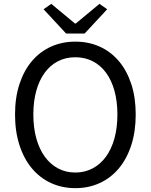

<svg xmlns="http://www.w3.org/2000/svg" viewBox="-20 -963 782 996"><path d="M371 13Q302 13 244.5 -13.5Q187 -40 145.5 -89.5Q104 -139 81 -210Q58 -281 58 -369Q58 -457 81 -527Q104 -597 145.5 -646Q187 -695 244.5 -721Q302 -747 371 -747Q440 -747 497.5 -721Q555 -695 596.5 -646Q638 -597 661 -527Q684 -457 684 -369Q684 -281 661 -210Q638 -139 596.5 -89.5Q555 -40 497.5 -13.5Q440 13 371 13ZM371 -68Q420 -68 460.5 -89.5Q501 -111 529.5 -150Q558 -189 573.5 -244.5Q589 -300 589 -369Q589 -438 573.5 -493Q558 -548 529.5 -586.5Q501 -625 460.5 -645.5Q420 -666 371 -666Q321 -666 281 -645.5Q241 -625 212.5 -586.5Q184 -548 168.5 -493Q153 -438 153 -369Q153 -300 168.5 -244.5Q184 -189 212.5 -150Q241 -111 281 -89.5Q321 -68 371 -68ZM206 -915 246 -943 369 -841H373L496 -943L536 -915L419 -789H323Z"/></svg>

Font: Kinto Sans
Style: Regular
Weight: 400
Designer: Authors: Ryoko NISHIZUKA  (kana & ideographs); Paul D. Hunt (Latin, Greek & Cyrillic); Wenlong ZHANG  (bopomofo); Sandol
Foundry: Adobe Systems Incorporated, ookami Inc.
Version: Version 0.001